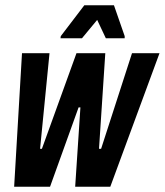

<svg xmlns="http://www.w3.org/2000/svg" viewBox="-20 -713 629 733"><path d="M34 0 64 -510H169L133 -145H140L272 -510H382L358 -145H366L484 -510H589L401 0H267L287 -303H280L171 0ZM211 -567 212 -575 302 -693H415L456 -575V-567H384L351 -637L293 -567Z"/></svg>

Font: Saira ExtraCondensed
Style: Bold Italic
Weight: 700
Width: 2
Italic angle: -12°
Designer: Hector Gatti with collaboration of the Omnibus-Type team
Foundry: Omnibus-Type
Version: Version 1.101